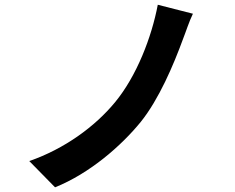

<svg xmlns="http://www.w3.org/2000/svg" viewBox="-20 -758 996 813"><path d="M796.9 -699.9 648.1 -737.9C622.2 -600.9 558.9 -436.1 467 -324.9C382.1 -221.9 253.2 -127.8 104 -76L213.1 35.2C360.1 -23.8 494 -141 576 -241.8C653.1 -337.7 714.8 -483 755 -593C767 -622.9 779.8 -664.8 796.9 -699.9Z"/></svg>

Font: Karasuma Gothic
Style: Bold
Weight: 700
Designer: Rasmus Andersson / Ryoko Nishizuka
Foundry: Genbu
Version: Version 1.00